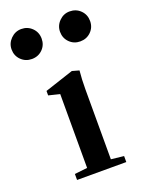

<svg xmlns="http://www.w3.org/2000/svg" viewBox="-181 -743 614 809"><g transform="rotate(-20 126.0 -339.0)"><path d="M17.6 -543.9Q-10.7 -543.9 -30.3 -563.2Q-49.8 -582.5 -49.8 -610.8Q-49.8 -638.2 -29.8 -658.2Q-9.8 -678.2 17.6 -678.2Q45.9 -678.2 65.4 -658.9Q85 -639.6 85 -610.8Q85 -582.5 65.7 -563.2Q46.4 -543.9 17.6 -543.9ZM234.4 -543.9Q206.1 -543.9 186.8 -563.2Q167.5 -582.5 167.5 -610.8Q167.5 -638.2 187.3 -658.2Q207 -678.2 234.4 -678.2Q263.2 -678.2 282.7 -658.9Q302.2 -639.6 302.2 -610.8Q302.2 -582.5 282.7 -563.2Q263.2 -543.9 234.4 -543.9ZM21.5 0V-26.9L78.6 -33.2V-364.3L28.8 -376.5V-396.5L157.7 -439L189 -430.2Q185.1 -391.1 185.1 -347.7V-33.2L242.2 -26.9V0Z"/></g></svg>

Font: Elstob 14pt SemiBold
Style: Regular
Weight: 600
Designer: Peter S. Baker
Version: Version 1.015